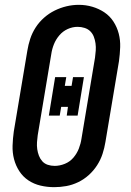

<svg xmlns="http://www.w3.org/2000/svg" viewBox="-20 -766 540 794"><path d="M204 8Q175 8 147.5 1.5Q120 -5 97.5 -20Q75 -35 60 -58Q45 -81 38 -108Q31 -135 32 -164Q33 -193 37 -222L93 -556Q97 -581 105 -605.5Q113 -630 127.5 -652.5Q142 -675 162.5 -693Q183 -711 206.5 -722.5Q230 -734 255 -740Q280 -746 306 -746Q335 -746 362 -738Q389 -730 411.5 -715Q434 -700 449 -677Q464 -654 471 -627Q478 -600 477 -571Q476 -542 472 -513L416 -179Q412 -154 404 -129.5Q396 -105 381.5 -82.5Q367 -60 347 -42Q327 -24 303 -12.5Q279 -1 254 3.5Q229 8 204 8ZM206 -80Q227 -80 248 -88.5Q269 -97 283.5 -114Q298 -131 306 -151.5Q314 -172 317 -193L373 -528Q375 -543 376 -557.5Q377 -572 375 -586.5Q373 -601 368 -614Q363 -627 353.5 -636.5Q344 -646 330 -650.5Q316 -655 301 -655Q280 -655 260 -646Q240 -637 225.5 -620Q211 -603 203 -583Q195 -563 192 -542L136 -207Q134 -193 133 -178Q132 -163 134 -149Q136 -135 141 -122Q146 -109 155 -99Q164 -89 177.5 -84.5Q191 -80 206 -80ZM227 -288H182L208 -447H254L248 -411H276L282 -447H327L301 -288H256L261 -324H233Z"/></svg>

Font: Iosevka Slab Semibold
Style: Italic
Weight: 600
Italic angle: -9°
Monospace: yes
Designer: Belleve Invis
Foundry: Belleve Invis
Version: Version 11.1.1; ttfautohint (v1.8.3)